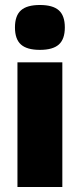

<svg xmlns="http://www.w3.org/2000/svg" viewBox="-20 -750 320 770"><path d="M230 0H50V-500H230ZM64 -708.5Q88 -730 140 -730Q192 -730 216 -708.5Q240 -687 240 -640Q240 -593 216 -571.5Q192 -550 140 -550Q88 -550 64 -571.5Q40 -593 40 -640Q40 -687 64 -708.5Z"/></svg>

Font: Fivo Sans Modern Heavy
Style: Regular
Weight: 900
Designer: Alexander Slobzheninov
Foundry: Alexander Slobzheninov
Version: 1.0